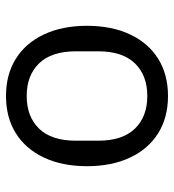

<svg xmlns="http://www.w3.org/2000/svg" viewBox="10 -578 580 640"><g transform="rotate(-90 300.0 -258.0)"><path d="M66 -258Q66 -340 94.5 -401Q123 -462 175.5 -495Q228 -528 300 -528Q372 -528 424.5 -495Q477 -462 505.5 -401Q534 -340 534 -258Q534 -176 505.5 -115Q477 -54 424.5 -21Q372 12 300 12Q228 12 175.5 -21Q123 -54 94.5 -115Q66 -176 66 -258ZM449 -221V-295Q449 -376 409 -417.5Q369 -459 300 -459Q231 -459 191 -417.5Q151 -376 151 -295V-221Q151 -140 191 -98.5Q231 -57 300 -57Q369 -57 409 -98.5Q449 -140 449 -221Z"/></g></svg>

Font: iA Writer Duo S
Style: Regular
Weight: 400
Designer: Mike Abbink, Paul van der Laan, Pieter van Rosmalen, Oliver Reichenstein
Foundry: Bold Monday and Information Architects Inc.
Version: Version 2.000